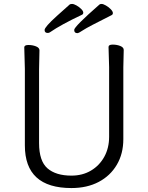

<svg xmlns="http://www.w3.org/2000/svg" viewBox="-20 -935 750 973"><path d="M180 -680 178 -584V-210Q178 -119 220.5 -82Q263 -45 342 -45Q398 -45 441 -70.5Q484 -96 508.5 -140.5Q533 -185 533 -242V-595L530 -697Q530 -709 551 -709Q572 -709 589.5 -702Q607 -695 607 -682L605 -594V-230Q605 -156 572 -100Q539 -44 480 -13Q421 18 342 18Q106 18 106 -198V-586L103 -695Q103 -707 124 -707Q145 -707 162.5 -700Q180 -693 180 -680ZM545 -858Q423 -797 401 -782Q379 -767 372 -767Q356 -767 356 -783.5Q356 -800 484 -912Q487 -915 495 -915Q503 -915 517 -907Q531 -899 541.5 -888Q552 -877 552 -869Q552 -861 545 -858ZM395 -860Q289 -810 234 -772Q229 -768 222 -768Q206 -768 206 -783Q206 -798 268 -854Q330 -910 333.5 -912.5Q337 -915 345.5 -915Q354 -915 367.5 -907.5Q381 -900 391.5 -889.5Q402 -879 402 -871Q402 -863 395 -860Z"/></svg>

Font: LXGW WenKai
Style: Regular
Weight: 400
Designer: LXGW / Fontworks Inc.
Foundry: LXGW / Fontworks Inc.
Version: Version 1.520; June 14, 2025